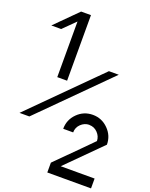

<svg xmlns="http://www.w3.org/2000/svg" viewBox="-205 -938 1077 1376"><g transform="rotate(20 333.5 -249.5)"><path d="M666.7 333.3H333.3V258.3Q432.5 158.3 500 91.7L590.8 0Q590 -35.8 563.8 -62.9Q537.5 -90 500 -90V-90.8Q463.3 -90 436.2 -63.8Q409.2 -37.5 409.2 0H333.3Q333.3 -69.2 382.1 -117.9Q430.8 -166.7 500 -166.7Q568.3 -166.7 617.5 -117.5Q666.7 -68.3 666.7 0L408.3 258.3H666.7ZM241.7 -166.7Q174.2 -98.3 75 0H0L500 -500H575Q507.5 -431.7 408.3 -333.3Q340.8 -265 241.7 -166.7ZM241.7 -833.3V-333.3H166.7V-757.5L75 -666.7H0L166.7 -833.3Z"/></g></svg>

Font: 0xA000-Mono
Style: Mono
Weight: 400
Version: Version 0.1